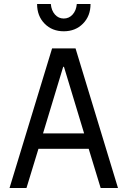

<svg xmlns="http://www.w3.org/2000/svg" viewBox="-20 -943 640 963"><path d="M112.8 0H27.8L241.2 -700.2H358.9L571.8 0H484.9L424.8 -196.8H172.9ZM195.8 -273.9H401.9L300.8 -607.9H296.9ZM234.9 -922.9Q237.8 -890.1 255.6 -870.1Q273.4 -850.1 299.8 -850.1Q326.2 -850.1 344.2 -870.1Q362.3 -890.1 365.2 -922.9H434.1Q434.1 -862.8 396.2 -824.5Q358.4 -786.1 299.8 -786.1Q241.2 -786.1 203.6 -824.5Q166 -862.8 166 -922.9Z"/></svg>

Font: CommitMono
Style: Regular
Weight: 400
Monospace: yes
Designer: Eigil Nikolajsen
Foundry: Eigil Nikolajsen
Version: Version 1.143